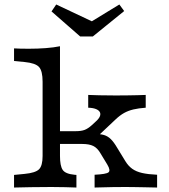

<svg xmlns="http://www.w3.org/2000/svg" viewBox="-20 -840 755 860"><path d="M209.8 -2.4Q157.2 -2.4 118.5 -1.6Q79.8 -0.8 42.9 0V-56.5L90.3 -61.1Q139.1 -65.8 154.9 -81.8Q170.8 -97.7 170.8 -141.5V-206.7H248.7V-141.5Q248.7 -97.5 260.6 -79.4Q272.5 -61.2 313 -57.3L322.3 -56.5V0Q297.8 -0.8 271.5 -1.6Q245.3 -2.4 209.8 -2.4ZM170.8 -206.7V-473.7Q170.8 -522.3 154.9 -539.8Q139.1 -557.4 90.3 -562.2L42.9 -566.8V-623.3Q54.7 -622.5 71.6 -622.1Q88.5 -621.7 109.6 -621.7Q148.8 -621.7 185.4 -624.5Q222 -627.3 248.7 -632.9V-623.3V-206.7ZM403.7 0V-57.3Q455.9 -59.7 466.1 -68.2Q476.3 -76.7 460.6 -102.9L430 -153.3Q416.2 -177.2 397.7 -186.2Q379.3 -195.2 348.1 -195.2H228.5V-252.4H318.6Q343.3 -252.4 358.5 -258Q373.6 -263.5 391.2 -279.3L408.2 -295Q422.5 -307.4 427.1 -318.4Q431.7 -329.3 427.2 -337.8Q422.7 -346.3 409.9 -351.5Q397.2 -356.8 375.1 -357.6V-414.8Q394.2 -414 425.4 -413.2Q456.6 -412.4 499 -412.4Q526.8 -412.4 550.9 -412.8Q575 -413.2 595.7 -413.6Q616.3 -414 632.7 -414.8V-357.6Q600.9 -355.3 577.6 -349.8Q554.2 -344.2 535.6 -333.8Q517 -323.4 497.6 -305L403.4 -216.2L403.1 -240.3Q428.8 -240.2 445.9 -235.2Q463 -230.1 476.6 -216.6Q490.2 -203.2 505 -177.8L541.4 -118.3Q554.2 -97.1 571.9 -84.2Q589.7 -71.3 616.5 -65.2Q643.3 -59.1 683.7 -57.3V0Q652.2 -0.8 627.4 -1.2Q602.6 -1.6 582.3 -2Q562 -2.4 543 -2.4Q515.4 -2.4 485.6 -2Q455.8 -1.6 403.7 0ZM514.6 -819.9 536.2 -790.5 395.7 -676.6H339.2L210.8 -788.8L231.8 -819.9L429 -726.9L356.2 -723.1Z"/></svg>

Font: Playfair 5pt SemiExpanded Light
Style: Regular
Weight: 300
Width: 6
Designer: Claus Eggers Sørensen
Foundry: Claus Eggers Sørensen
Version: Version 2.203